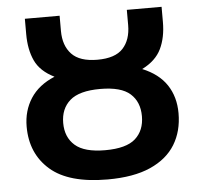

<svg xmlns="http://www.w3.org/2000/svg" viewBox="-52 -768 870 831"><g transform="rotate(-5 383.0 -352.0)"><path d="M383 10Q214 10 133.5 -60.5Q53 -131 53 -248Q53 -317 87.5 -370.5Q122 -424 192 -453Q131 -483 108.5 -531.5Q86 -580 86 -647V-714H237V-648Q237 -584 272 -547Q307 -510 384 -510Q461 -510 495 -547Q529 -584 529 -648V-714H680V-648Q680 -581 656.5 -532Q633 -483 573 -453Q644 -424 678.5 -372Q713 -320 713 -249Q713 -171 677.5 -113Q642 -55 569 -22.5Q496 10 383 10ZM383 -117Q475 -117 514.5 -152.5Q554 -188 554 -250Q554 -312 514.5 -347.5Q475 -383 384 -383Q293 -383 252.5 -347.5Q212 -312 212 -250Q212 -188 252.5 -152.5Q293 -117 383 -117Z"/></g></svg>

Font: Noto IKEA Arabic
Style: Bold
Weight: 700
Designer: Monotype Design Team
Foundry: Monotype Imaging Inc.
Version: Version 1.200